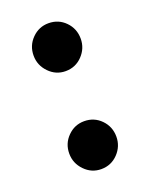

<svg xmlns="http://www.w3.org/2000/svg" viewBox="-97 -506 444 569"><g transform="rotate(-20 125.0 -221.0)"><path d="M125 9Q94.5 9 72.8 -13.5Q51 -36 51 -66.5Q51 -98 72.8 -120Q94.5 -142 125 -142Q156.5 -142 178 -120Q199.5 -98 199.5 -66.5Q199.5 -36 178 -13.5Q156.5 9 125 9ZM125 -300Q94.5 -300 72.8 -322.5Q51 -345 51 -375.5Q51 -407 72.8 -429Q94.5 -451 125 -451Q156.5 -451 178 -429Q199.5 -407 199.5 -375.5Q199.5 -345 178 -322.5Q156.5 -300 125 -300Z"/></g></svg>

Font: Fraunces 9pt
Style: Regular
Weight: 400
Version: Version 1.000;[b76b70a41]